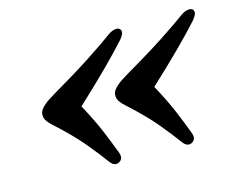

<svg xmlns="http://www.w3.org/2000/svg" viewBox="-65 -534 710 578"><g transform="rotate(-15 289.5 -244.5)"><path d="M57 -256.5Q63 -275 104.5 -299Q180 -343 229.5 -375.2Q279 -407.5 312.5 -432Q323.5 -439.5 333.5 -441Q343.5 -442.5 348.5 -437.5Q358 -427.5 340 -406Q312.5 -375.5 272.8 -335.8Q233 -296 176 -243Q204.5 -190.5 221 -150.8Q237.5 -111 249 -80Q256.5 -60.5 243.5 -52Q228.5 -42.5 215 -58.5Q194 -87.5 162.2 -125.8Q130.5 -164 78 -211.5Q63 -225 58.5 -235Q54 -245 57 -256.5ZM284 -256.5Q290 -275 331.5 -299Q407 -343 456.5 -375.2Q506 -407.5 539.5 -432Q550.5 -439.5 560.5 -441Q570.5 -442.5 575.5 -437.5Q585 -427.5 567 -406Q539.5 -375.5 499.8 -335.8Q460 -296 403 -243Q431.5 -190.5 448 -150.8Q464.5 -111 476 -80Q483.5 -60.5 470.5 -52Q455.5 -42.5 442 -58.5Q421 -87.5 389.2 -125.8Q357.5 -164 305 -211.5Q290 -225 285.5 -235Q281 -245 284 -256.5Z"/></g></svg>

Font: Fraunces 9pt S000 SemiBold
Style: Italic
Weight: 600
Italic angle: -16°
Version: Version 1.000; ttfautohint (v1.8.3)